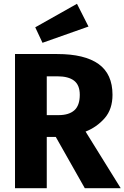

<svg xmlns="http://www.w3.org/2000/svg" viewBox="-20 -997 659 1017"><path d="M575.9 -494.9Q575.9 -418.5 534.4 -371Q492.8 -323.6 433.3 -300L619.5 0H429.2L275.4 -271.8H227.7V0H59.5V-710.8H283.1Q428.2 -710.8 502.1 -657.9Q575.9 -605.1 575.9 -494.9ZM402.6 -494.9Q402.6 -546.2 372.6 -569.5Q342.6 -592.8 283.6 -592.8H227.7V-387.2H290.3Q345.1 -387.2 373.8 -412.8Q402.6 -438.5 402.6 -494.9ZM387.7 -976.9 448.7 -856.4 205.1 -770.3 166.7 -852.3Z"/></svg>

Font: FiraCode Nerd Font
Style: Bold
Weight: 700
Designer: Carrois Corporate, Edenspiekermann AG, Nikita Prokopov
Foundry: Carrois Corporate, Edenspiekermann AG, Nikita Prokopov
Version: Version 6.002;Nerd Fonts 2.1.0